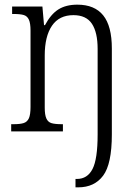

<svg xmlns="http://www.w3.org/2000/svg" viewBox="-20 -564 588 824"><path d="M304 204H310Q355 204 377 161.5Q399 119 399 13V-354Q399 -425 374.5 -462Q350 -499 295 -499Q234 -499 203 -453.5Q172 -408 172 -326V-102Q172 -71 179 -55.5Q186 -40 201 -35.5Q216 -31 245 -31H250V0H28V-31H38Q67 -31 82 -36Q97 -41 104 -56.5Q111 -72 111 -105V-433Q111 -464 104 -479.5Q97 -495 82 -499.5Q67 -504 38 -504H32V-536H162L169 -456H173Q198 -503 230.5 -523.5Q263 -544 312 -544Q386 -544 423 -498Q460 -452 460 -356V13Q460 140 422.5 190Q385 240 316 240H304Z"/></svg>

Font: Noto Serif NarrowLight
Style: Regular
Weight: 300
Width: 4
Designer: Monotype Design Team
Foundry: Monotype Imaging Inc.
Version: Version 1.001